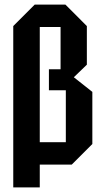

<svg xmlns="http://www.w3.org/2000/svg" viewBox="-20 -720 452 840"><path d="M360 -606V-437L303 -382L384 -318V-90L294 0H136V-98H268V-325H194V-417H245V-602H154V100H38V-606L132 -700H266Z"/></svg>

Font: Tektur Condensed Medium
Style: Regular
Weight: 500
Width: 3
Designer: Adam Jagosz
Foundry: Adam Jagosz
Version: Version 1.005;gftools[0.9.30]